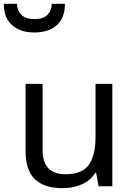

<svg xmlns="http://www.w3.org/2000/svg" viewBox="-55 -975 693 1005"><path d="M533 -536V0H461L448 -71H444Q418 -29 372 -9.5Q326 10 274 10Q177 10 128 -36.5Q79 -83 79 -185V-536H168V-191Q168 -63 287 -63Q376 -63 410.5 -113Q445 -163 445 -257V-536ZM125 -805Q52 -805 8.5 -843Q-35 -881 -35 -955H34Q34 -921 56.5 -898Q79 -875 125 -875Q172 -875 194 -898Q216 -921 216 -955H285Q285 -881 242 -843Q199 -805 125 -805Z"/></svg>

Font: Noto Sans Tifinagh Air
Style: Regular
Weight: 400
Designer: JamraPatel
Foundry: JamraPatel LLC
Version: Version 2.006; ttfautohint (v1.8.4.7-5d5b)